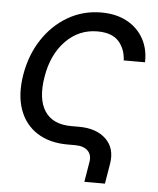

<svg xmlns="http://www.w3.org/2000/svg" viewBox="-50 -570 621 753"><g transform="rotate(5 261.0 -193.5)"><path d="M310.1 140.1 323.2 61Q328.1 32.7 311.5 16.4Q294.9 0 261.7 0H231.4Q160.2 0 111.3 -31.5Q62.5 -63 42.2 -120.6Q22 -178.2 34.7 -256.8Q47.9 -335.9 87.9 -397Q127.9 -458 187.7 -492.7Q247.6 -527.3 318.8 -527.3Q377.4 -527.3 420.2 -504.2Q462.9 -481 485.4 -440.4Q507.8 -399.9 506.3 -347.7H422.4Q420.4 -393.1 393.8 -422.6Q367.2 -452.1 310.1 -452.1Q237.3 -452.1 185.3 -398.9Q133.3 -345.7 118.7 -256.8Q104 -168.9 135.3 -121.1Q166.5 -73.2 239.7 -73.2H270Q338.9 -73.2 376.7 -36.9Q414.6 -0.5 404.3 61L391.1 140.1Z"/></g></svg>

Font: Inter Display
Style: Italic
Weight: 400
Italic angle: -9.39999°
Designer: Rasmus Andersson
Foundry: rsms
Version: Version 4.000;git-a52131595